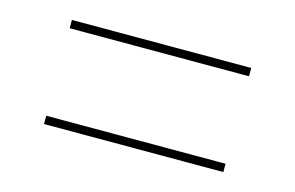

<svg xmlns="http://www.w3.org/2000/svg" viewBox="-46 -562 652 424"><g transform="rotate(15 280.0 -350.0)"><path d="M485 -450V-469H75V-450ZM485 -231V-250H75V-231Z"/></g></svg>

Font: Montserrat-Alt1 Thin
Style: Regular
Weight: 100
Designer: Differentunic
Foundry: Differentunic
Version: Version 7.222